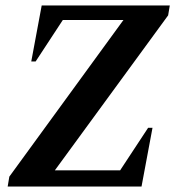

<svg xmlns="http://www.w3.org/2000/svg" viewBox="-20 -680 651 700"><path d="M8 0 14 -36 430 -607H209L110 -456H94L132 -660H599L593 -624L180 -59H418L520 -214H536L496 0Z"/></svg>

Font: Spectral
Style: Bold Italic
Weight: 700
Italic angle: -10°
Designer: Jean-Baptiste Levee
Foundry: Production Type
Version: Version 2.001